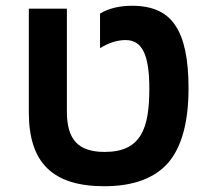

<svg xmlns="http://www.w3.org/2000/svg" viewBox="-20 -636 728 666"><path d="M342 10C443 10 517 -18 564 -72C610 -126 634 -212 634 -330C634 -430 619 -503 588 -548C558 -594 508 -616 438 -616C395 -616 357 -607 327 -589V-469C358 -488 387 -497 416 -497C475 -497 498 -442 498 -329C498 -191 470 -109 343 -109C251 -109 212 -152 212 -249V-606H80V-246C80 -72 162 10 342 10Z"/></svg>

Font: Noto Sans Hebrew Droid
Style: Bold
Weight: 700
Designer: Monotype Design Team
Foundry: Monotype Imaging Inc.
Version: Version 1.100